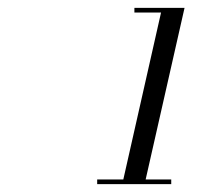

<svg xmlns="http://www.w3.org/2000/svg" viewBox="-20 -926 570 490"><path d="M292 -456 391 -894H323V-906H451L349 -456ZM228 -456V-468H417V-456Z"/></svg>

Font: Bodoni Moda
Style: Italic
Weight: 400
Italic angle: -13°
Designer: Owen Earl
Foundry: indestructible type
Version: Version 2.005